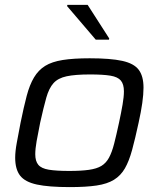

<svg xmlns="http://www.w3.org/2000/svg" viewBox="-20 -756 651 784"><path d="M265 8Q179 8 130.5 -2.5Q82 -13 62 -39Q42 -65 42 -112Q42 -138 48.5 -173Q55 -208 64 -255Q77 -319 89 -364.5Q101 -410 119 -440Q137 -470 164.5 -487Q192 -504 236 -511Q280 -518 346 -518Q431 -518 479 -507.5Q527 -497 546.5 -471Q566 -445 566 -398Q566 -371 561 -335.5Q556 -300 546 -255Q532 -190 519.5 -144Q507 -98 490 -68.5Q473 -39 445.5 -22Q418 -5 374.5 1.5Q331 8 265 8ZM263 -58Q311 -58 343 -62.5Q375 -67 394 -78.5Q413 -90 425 -112Q437 -134 446 -169Q455 -204 466 -255Q475 -297 480.5 -329Q486 -361 486 -383Q486 -412 473.5 -427Q461 -442 431 -447Q401 -452 348 -452Q287 -452 252 -444.5Q217 -437 198.5 -416.5Q180 -396 169 -357Q158 -318 144 -255Q135 -211 129.5 -179.5Q124 -148 124 -126Q124 -98 136.5 -83Q149 -68 179.5 -63Q210 -58 263 -58ZM371 -594 254 -731 255 -736H338L426 -599L425 -594Z"/></svg>

Font: Saira SemiExpanded
Style: Italic
Weight: 400
Width: 6
Italic angle: -12°
Designer: Hector Gatti with collaboration of the Omnibus-Type team
Foundry: Omnibus-Type
Version: Version 1.101